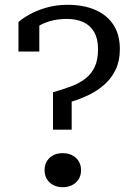

<svg xmlns="http://www.w3.org/2000/svg" viewBox="-20 -772 578 801"><path d="M201 -387V-231H279V-348Q315 -359 350.5 -376Q386 -393 415.5 -419Q445 -445 462.5 -481.5Q480 -518 480 -567Q480 -627 453.5 -668Q427 -709 378 -730.5Q329 -752 261 -752Q214 -752 173 -740Q132 -728 102 -711Q72 -694 57 -680V-557H144V-685Q131 -683 122 -677.5Q113 -672 108 -663.5Q103 -655 100.5 -645.5Q98 -636 98 -626Q112 -644 134 -659Q156 -674 187.5 -683.5Q219 -693 259 -693Q299 -693 328 -679.5Q357 -666 373 -638Q389 -610 389 -567Q389 -522 375 -492.5Q361 -463 335.5 -443.5Q310 -424 276 -411.5Q242 -399 201 -387ZM241 9Q209 9 187.5 -10.5Q166 -30 166 -62Q166 -94 187 -113.5Q208 -133 241 -133Q275 -133 296.5 -113.5Q318 -94 318 -62Q318 -30 296.5 -10.5Q275 9 241 9Z"/></svg>

Font: Roboto Serif 20pt SemiCondensed
Style: Regular
Weight: 400
Width: 4
Version: Version 1.008